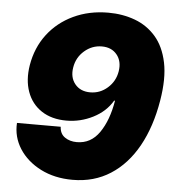

<svg xmlns="http://www.w3.org/2000/svg" viewBox="-53 -789 780 850"><g transform="rotate(5 337.0 -363.5)"><path d="M300.3 11.7Q220.2 11.7 158.4 -19.8Q96.7 -51.3 63.2 -103.5Q29.8 -155.8 33.7 -217.8H228Q229.5 -186.5 251.5 -171.4Q273.4 -156.2 304.7 -156.2Q367.2 -156.2 405 -210.9Q442.9 -265.6 457.5 -353.5H453.6Q424.3 -303.7 368.4 -275.4Q312.5 -247.1 250.5 -247.1Q184.6 -247.1 139.6 -276.9Q94.7 -306.6 75.9 -358.9Q57.1 -411.1 67.9 -477.5Q81.1 -556.2 125.7 -615Q170.4 -673.8 239.7 -706.5Q309.1 -739.3 394.5 -739.3Q458.5 -739.3 513.2 -719Q567.9 -698.7 606 -655Q644 -611.3 658.7 -541.3Q673.3 -471.2 656.7 -372.1Q637.2 -254.4 589.4 -168.2Q541.5 -82 468.5 -35.2Q395.5 11.7 300.3 11.7ZM344.7 -380.9Q388.2 -380.9 421.6 -410.4Q455.1 -439.9 462.4 -484.4Q469.7 -529.3 446 -558.6Q422.4 -587.9 378.9 -587.9Q335.4 -587.9 301.5 -558.6Q267.6 -529.3 260.3 -484.4Q252.9 -439.5 276.9 -410.2Q300.8 -380.9 344.7 -380.9Z"/></g></svg>

Font: Inter Black
Style: Italic
Weight: 900
Italic angle: -9.39999°
Designer: Rasmus Andersson
Foundry: rsms
Version: Version 4.000;git-a52131595